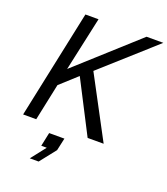

<svg xmlns="http://www.w3.org/2000/svg" viewBox="-167 -826 1032 1183"><g transform="rotate(20 349.0 -235.0)"><path d="M37 0 187 -710H273L196 -356L588 -710H698L352 -400L565 0H460L284 -342L174 -242L123 0ZM168 240 244 143H208L227 53H327L309 135L226 240Z"/></g></svg>

Font: Geist
Style: Italic
Weight: 400
Italic angle: -12°
Designer: Basement.studio, Andrés Briganti, Mateo Zaragoza
Foundry: Basement.studio, Vercel, Andrés Briganti, Guido Ferreyra, Mateo Zaragoza
Version: Version 1.500